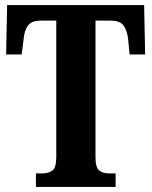

<svg xmlns="http://www.w3.org/2000/svg" viewBox="-20 -734 595 754"><path d="M121 0V-53H146Q170 -53 185.5 -64Q201 -75 201 -119V-653H141Q104 -653 90 -634Q76 -615 73 -582L65 -520H4L8 -714H546L550 -520H489L483 -582Q479 -615 465 -634Q451 -653 414 -653H355V-118Q355 -75 370 -64Q385 -53 409 -53H434V0Z"/></svg>

Font: Noto Serif Khmer ExtraCondensed ExtraBold
Style: Regular
Weight: 800
Width: 2
Designer: Danh Hong and the Monotype Design Team
Foundry: Monotype Imaging Inc.
Version: Version 2.004; ttfautohint (v1.8.4.7-5d5b)